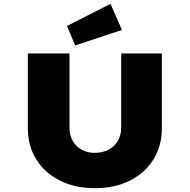

<svg xmlns="http://www.w3.org/2000/svg" viewBox="-20 -980 994 1006"><path d="M477 6Q373 6 293.5 -34Q214 -74 170 -145Q126 -216 126 -306V-700H344V-312Q344 -272 361 -242Q378 -212 408 -195.5Q438 -179 477 -179Q517 -179 548.5 -195.5Q580 -212 597.5 -242Q615 -272 615 -312V-700H828V-306Q828 -216 784 -145Q740 -74 661 -34Q582 6 477 6ZM374 -742 331 -844 559 -960 619 -823Z"/></svg>

Font: Lexend Giga Black
Style: Regular
Weight: 900
Designer: Bonnie Shaver-Troup, Thomas Jockin
Foundry: Lexend
Version: Version 1.007